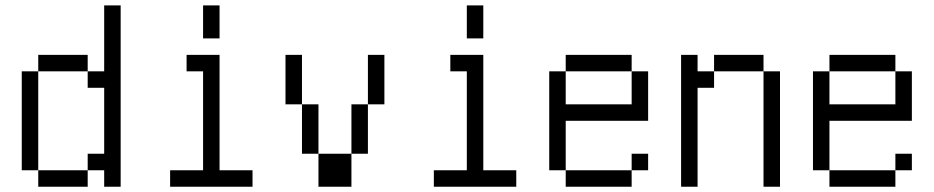

<svg xmlns="http://www.w3.org/2000/svg" viewBox="-20 -708 3540 728"><path d="M125 -62.5V0H312.5V-62.5ZM125 -62.5Q125 -62.5 125 -437.5H62.5Q62.5 -437.5 62.5 -62.5ZM375 -62.5V0H437.5V-687.5H375Q375 -687.5 375 -437.5H312.5V-375H375Q375 -375 375 -125H312.5V-62.5ZM125 -437.5H312.5V-500H125Z M937.5 0V-62.5H812.5V-500H687.5V-437.5H750Q750 -437.5 750 -62.5H625V0ZM750 -687.5Q750 -687.5 750 -562.5H812.5Q812.5 -562.5 812.5 -687.5Z M1187.5 -125Q1187.5 -125 1187.5 0H1312.5Q1312.5 0 1312.5 -125ZM1187.5 -125V-312.5H1125V-125ZM1312.5 -125H1375V-312.5H1312.5ZM1125 -312.5V-500H1062.5V-312.5ZM1375 -312.5H1437.5V-500H1375Z M1937.5 0V-62.5H1812.5V-500H1687.5V-437.5H1750Q1750 -437.5 1750 -62.5H1625V0ZM1750 -687.5Q1750 -687.5 1750 -562.5H1812.5Q1812.5 -562.5 1812.5 -687.5Z M2437.5 -62.5V-125H2375V-62.5H2125V0H2375V-62.5ZM2125 -62.5V-250H2437.5V-437.5H2375Q2375 -437.5 2375 -312.5H2125Q2125 -312.5 2125 -437.5H2062.5Q2062.5 -437.5 2062.5 -62.5ZM2125 -437.5H2375V-500H2125Z M2562.5 -500Q2562.5 -500 2562.5 0H2625Q2625 0 2625 -375H2687.5V-437.5H2625V-500ZM2875 -437.5V0H2937.5V-437.5ZM2687.5 -437.5H2875V-500H2687.5Z M3437.5 -62.5V-125H3375V-62.5H3125V0H3375V-62.5ZM3125 -62.5V-250H3437.5V-437.5H3375Q3375 -437.5 3375 -312.5H3125Q3125 -312.5 3125 -437.5H3062.5Q3062.5 -437.5 3062.5 -62.5ZM3125 -437.5H3375V-500H3125Z"/></svg>

Font: BFUnifontExMono
Style: Regular
Weight: 500
Version: Version 15.0.06